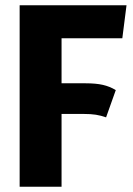

<svg xmlns="http://www.w3.org/2000/svg" viewBox="-20 -713 509 733"><path d="M215 -567V-395H307Q346 -395 372.5 -389Q399 -383 422 -369L385 -265Q365 -272 346 -275Q327 -278 299 -278H215V0H55V-693H463L447 -567Z"/></svg>

Font: Fira Sans Condensed
Style: Bold
Weight: 700
Width: 3
Designer: bBox Type GmbH & Carrois Corporate GbR & Edenspiekermann AG
Foundry: bBox Type GmbH & Carrois Corporate GbR & Edenspiekermann AG
Version: Version 4.301